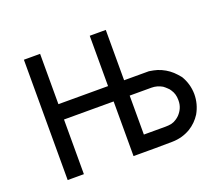

<svg xmlns="http://www.w3.org/2000/svg" viewBox="-113 -860 1190 1022"><g transform="rotate(-20 482.0 -349.0)"><path d="M692.4 -405.3H702.1H704.1Q710 -405.3 711.9 -405.3H712.9Q739.3 -401.4 758.8 -395.5Q802.7 -380.9 835.9 -350.6Q852.5 -335 868.2 -315.4Q897.5 -266.6 898.4 -209Q898.4 -152.3 870.1 -102.5Q844.7 -62.5 804.7 -38.1Q757.8 -10.7 702.1 -9.8Q654.3 -8.8 604.5 -8.8H575.2H543.9H523.4H500H481.4V-318.4H200.2V-8.8H181.6H178.7H174.8H165H156.2H149.4H142.6H134.8H127H108.4V-690.4H127H129.9H132.8H142.6H151.4H158.2H165H173.8H181.6H200.2V-405.3H481.4V-690.4H499H502H505.9H515.6H525.4H532.2H538.1H546.9H554.7H572.3V-405.3H584H613.3H635.7H658.2H666H673.8H677.7ZM695.3 -318.4H685.5H675.8H667H659.2H633.8H609.4H586.9H572.3V-97.7H581.1H604.5H627.9H669.9H694.3Q711.9 -97.7 727.5 -100.6Q744.1 -104.5 756.8 -113.3Q767.6 -120.1 776.4 -128.9Q807.6 -162.1 807.6 -204.1Q807.6 -205.1 807.6 -207V-209Q807.6 -242.2 791 -266.6Q784.2 -278.3 775.4 -285.2Q766.6 -293.9 755.9 -301.8Q727.5 -318.4 695.3 -318.4Z"/></g></svg>

Font: LeFont
Style: Default
Weight: 400
Designer: Leryon MEDIA
Version: Version 1.0